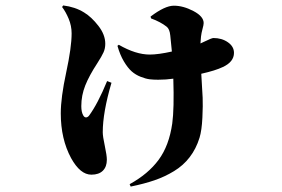

<svg xmlns="http://www.w3.org/2000/svg" viewBox="-20 -606 1040 708"><path d="M375 -307.1 391.1 -300.8Q358.9 -191.4 358.9 -118.2Q358.9 -103 366.5 -67.9Q374 -32.7 374 -17.1Q374 8.8 359.4 23.4Q344.7 38.1 316.9 38.1Q275.9 38.1 242.2 -22.9Q204.1 -93.3 204.1 -188Q204.1 -246.1 224.1 -338.9Q244.1 -431.6 244.1 -482.9Q244.1 -510.7 233.2 -536.9Q222.2 -563 209 -580.1L212.9 -585.9Q256.8 -580.6 290 -560.1Q317.4 -543.5 342.8 -510.7Q368.2 -478 368.2 -444.8Q368.2 -427.2 361.8 -413.1Q355.5 -398.9 338.9 -373Q309.1 -327.6 294.4 -290.8Q279.8 -253.9 279.8 -214.8Q279.8 -192.4 287.1 -180.2Q291 -173.3 296.9 -173.1Q302.7 -172.9 308.1 -179.2Q340.3 -222.7 375 -307.1ZM537.1 -538.1 535.2 -544.9Q587.9 -585 621.1 -585Q655.8 -585 693.4 -565.2Q731 -545.4 731 -521Q731 -514.2 726.8 -499.3Q722.7 -484.4 721.2 -471.2Q720.7 -467.3 720.2 -458.7Q719.7 -450.2 719.2 -445.8Q730 -451.2 734.9 -453.1Q760.7 -465.8 767.1 -465.8Q797.9 -465.8 820.3 -450.2Q842.8 -434.6 842.8 -411.1Q842.8 -377.9 801.8 -358.9Q774.4 -345.7 722.2 -334Q726.1 -272.9 727.3 -245.6Q728.5 -218.3 726.3 -171.9Q724.1 -125.5 715.8 -98.1Q703.1 -57.1 679.4 -26.4Q655.8 4.4 621.6 25.1Q587.4 45.9 549.6 58.8Q511.7 71.8 461.9 82L458 73.2Q526.4 35.6 564.9 -16.6Q603.5 -68.8 615.2 -150.9Q622.6 -205.6 619.1 -315.9Q592.3 -312 563 -312Q545.4 -312 531.5 -313.7Q517.6 -315.4 498.8 -322.8Q480 -330.1 465.6 -342.8Q451.2 -355.5 436.8 -379.6Q422.4 -403.8 413.1 -437L418 -440.9Q480.5 -404.8 532.2 -404.8Q563.5 -404.8 613.8 -416Q610.4 -451.2 607.9 -475.1Q605.5 -499.5 594.2 -507.8Q571.8 -525.4 537.1 -538.1Z"/></svg>

Font: Noto Serif JP Black
Style: Regular
Weight: 900
Designer: Ryoko NISHIZUKA  (kana & ideographs); Frank Grießhammer (Latin, Greek & Cyrillic); Wenlong ZHANG  (bopomofo); Sandoll Co
Foundry: Adobe Systems Incorporated
Version: Version 1.001;PS 1.001;hotconv 16.6.54;makeotf.lib2.5.65590